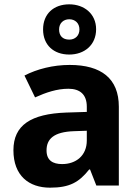

<svg xmlns="http://www.w3.org/2000/svg" viewBox="-20 -950 644 887"><path d="M300 -698C370 -698 424 -742 424 -815C424 -886 369 -930 300 -930C228 -930 179 -886 179 -814C179 -742 228 -698 300 -698ZM300 -767C269 -767 253 -785 253 -814C253 -843 273 -861 300 -861C327 -861 347 -843 347 -814C347 -785 327 -767 300 -767ZM302 -650C225 -650 151 -631 93 -601L142 -500C193 -523 243 -540 296 -540C349 -540 381 -514 381 -457V-433L286 -430C123 -424 42 -372 42 -256C42 -138 114 -83 211 -83C302 -83 345 -108 392 -167H396L425 -93H529V-457C529 -587 448 -650 302 -650ZM323 -344 381 -346V-301C381 -231 331 -192 267 -192C224 -192 195 -209 195 -255C195 -307 227 -341 323 -344Z"/></svg>

Font: Noto Sans Telugu UI
Style: Bold
Weight: 700
Designer: Jelle Bosma - Monotype Design Team
Foundry: Monotype Imaging Inc.
Version: Version 2.005